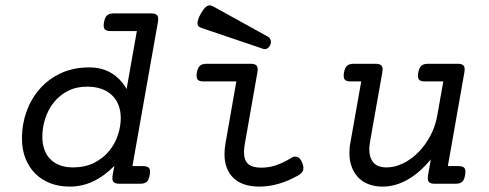

<svg xmlns="http://www.w3.org/2000/svg" viewBox="-20 -691 1839 722"><path d="M518.1 -66.4Q534.7 -66.4 540.5 -59.1Q546.4 -51.8 543 -33.2Q540 -14.6 531.7 -7.3Q523.4 0 506.8 0H429.2Q412.6 0 406.5 -7.3Q400.4 -14.6 403.8 -33.2L410.2 -67.4Q373 -29.3 331.1 -9.3Q289.1 10.7 241.7 10.7Q202.1 10.7 169.2 -2Q136.2 -14.6 112.5 -38.3Q88.9 -62 75.7 -95.5Q62.5 -128.9 62.5 -170.9Q62.5 -223.1 79.6 -271.2Q96.7 -319.3 129.2 -356.4Q161.6 -393.6 208.5 -415.5Q255.4 -437.5 315.4 -437.5Q364.3 -437.5 399.2 -416Q434.1 -394.5 456.1 -356.4L494.6 -574.2H396Q379.4 -574.2 373.5 -581.5Q367.7 -588.9 371.1 -607.4Q374.5 -626 382.8 -633.3Q391.1 -640.6 407.7 -640.6H548.8Q565.4 -640.6 571.3 -633.3Q577.1 -626 573.7 -607.4L478 -66.4ZM254.4 -61.5Q299.8 -61.5 333.7 -78.6Q367.7 -95.7 389.9 -122.6Q412.1 -149.4 423.1 -182.4Q434.1 -215.3 434.1 -247.1Q434.1 -275.4 425 -297.4Q416 -319.3 399.4 -334.5Q382.8 -349.6 359.4 -357.4Q335.9 -365.2 307.6 -365.2Q266.6 -365.2 235.1 -348.9Q203.6 -332.5 182.4 -305.9Q161.1 -279.3 150.1 -245.4Q139.2 -211.4 139.2 -176.8Q139.2 -150.9 146.5 -129.6Q153.8 -108.4 168.5 -93.3Q183.1 -78.1 204.6 -69.8Q226.1 -61.5 254.4 -61.5Z M745.1 -384.8Q728.5 -384.8 722.9 -392.1Q717.3 -399.4 720.2 -418Q723.6 -436.5 731.9 -443.8Q740.2 -451.2 756.8 -451.2H922.9Q939.5 -451.2 945.3 -443.8Q951.2 -436.5 947.8 -418L900.9 -151.4Q899.4 -142.6 898.4 -134.3Q897.5 -126 897.5 -119.1Q897.5 -88.4 913.1 -74.5Q928.7 -60.5 962.9 -60.5Q991.2 -60.5 1018.6 -69.8Q1045.9 -79.1 1076.2 -97.7Q1088.4 -105 1099.1 -100.3Q1109.9 -95.7 1116.7 -78.6Q1123.5 -61 1119.6 -50.3Q1115.7 -39.6 1102.1 -31.7Q1027.3 10.7 955.6 10.7Q891.6 10.7 857.9 -21.7Q824.2 -54.2 824.2 -111.8Q824.2 -131.3 827.6 -149.9L868.7 -384.8ZM987.3 -553.2Q995.6 -548.3 997.8 -539.8Q1000 -531.2 996.6 -522.9Q993.2 -514.6 986.1 -509.5Q979 -504.4 969.7 -507.3L734.9 -586.9Q730 -588.4 726.6 -592Q723.1 -595.7 722.7 -601.8Q722.2 -607.9 724.9 -616.9Q727.5 -626 734.9 -639.2Q742.7 -652.8 749 -659.9Q755.4 -667 761 -669.4Q766.6 -671.9 772.2 -670.4Q777.8 -668.9 784.2 -665.5Z M1371.1 -155.8Q1370.1 -148.9 1369.4 -142.3Q1368.7 -135.7 1368.7 -129.4Q1368.7 -98.1 1384.3 -79.8Q1399.9 -61.5 1433.6 -61.5Q1464.8 -61.5 1495.8 -76.7Q1526.9 -91.8 1553 -118.2Q1579.1 -144.5 1597.9 -179.7Q1616.7 -214.8 1624 -254.9L1647 -384.8H1577.6Q1561 -384.8 1555.4 -392.1Q1549.8 -399.4 1552.7 -418Q1556.2 -436.5 1564.5 -443.8Q1572.8 -451.2 1589.4 -451.2H1701.2Q1717.8 -451.2 1723.6 -443.8Q1729.5 -436.5 1726.1 -418L1664.1 -66.4H1704.1Q1720.7 -66.4 1726.6 -59.1Q1732.4 -51.8 1729 -33.2Q1726.1 -14.6 1717.8 -7.3Q1709.5 0 1692.9 0H1614.7Q1598.1 0 1592.3 -7.3Q1586.4 -14.6 1589.8 -33.2L1600.1 -91.8Q1558.6 -41.5 1512.7 -15.4Q1466.8 10.7 1418.5 10.7Q1389.2 10.7 1366 1.7Q1342.8 -7.3 1326.9 -23.9Q1311 -40.5 1302.5 -64Q1293.9 -87.4 1293.9 -116.2Q1293.9 -125 1294.7 -134.3Q1295.4 -143.6 1297.4 -153.3L1338.4 -384.8H1298.3Q1281.7 -384.8 1276.1 -392.1Q1270.5 -399.4 1273.4 -418Q1276.9 -436.5 1285.2 -443.8Q1293.5 -451.2 1310.1 -451.2H1392.6Q1409.2 -451.2 1415 -443.8Q1420.9 -436.5 1417.5 -418Z"/></svg>

Font: Courier Prime
Style: Italic
Weight: 400
Monospace: yes
Designer: Alan Dague-Greene
Foundry: Quote-Unquote Apps
Version: Version 1.202